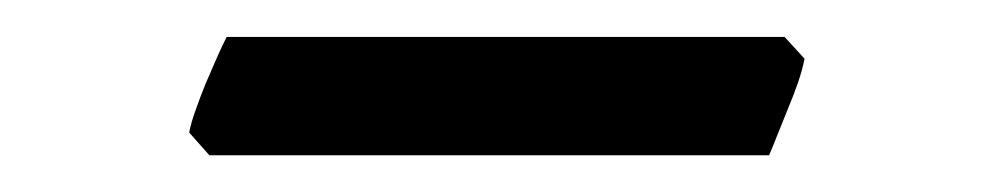

<svg xmlns="http://www.w3.org/2000/svg" viewBox="-20 -657 533 103"><path d="M411.6 -625.5Q410.6 -620.1 408.2 -613Q405.8 -606 402.8 -598.9Q399.9 -591.8 397.2 -585Q394.5 -578.1 392.6 -573.7H92.3L81.5 -585.9Q82.5 -591.3 85 -598.1Q87.4 -605 90.3 -612.1Q93.3 -619.1 96.2 -625.7Q99.1 -632.3 101.6 -637.2H400.9Z"/></svg>

Font: Gentium Plus Phon
Style: Regular
Weight: 400
Designer: J. Victor Gaultney, Annie Olsen, Iska Routamaa, Becca Hirsbrunner
Foundry: SIL International
Version: Version 5.000